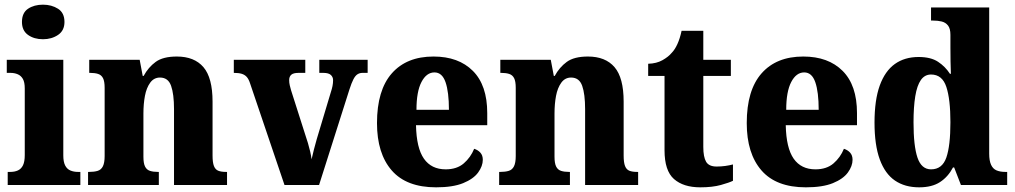

<svg xmlns="http://www.w3.org/2000/svg" viewBox="-20 -792 4347 822"><path d="M13 0V-56H24Q43 -56 57 -62.5Q71 -69 78.5 -84.5Q86 -100 86 -128V-413Q86 -440 78 -454Q70 -468 56 -474Q42 -480 25 -480H9V-536H251V-127Q251 -99 259 -83.5Q267 -68 281.5 -62Q296 -56 314 -56H324V0ZM164 -624Q126 -624 100 -642.5Q74 -661 74 -698Q74 -737 100 -754.5Q126 -772 164 -772Q201 -772 228.5 -754.5Q256 -737 256 -698Q256 -661 228.5 -642.5Q201 -624 164 -624Z M357 0V-56H362Q383 -56 398 -60.5Q413 -65 420.5 -80Q428 -95 428 -124V-416Q428 -444 421 -457.5Q414 -471 400 -475.5Q386 -480 366 -480H362V-536H578L591 -467H595Q615 -504 646.5 -527Q678 -550 737 -550Q812 -550 851 -504.5Q890 -459 890 -357V-126Q890 -96 896 -81Q902 -66 914.5 -61Q927 -56 948 -56H952V0H725V-325Q725 -389 712.5 -424.5Q700 -460 665 -460Q639 -460 623 -438Q607 -416 600.5 -381.5Q594 -347 594 -306V-121Q594 -93 601 -79Q608 -65 622 -60.5Q636 -56 656 -56H660V0Z M1051 -434Q1045 -453 1036.5 -462.5Q1028 -472 1015 -476Q1002 -480 981 -480V-536H1287V-480H1258Q1236 -480 1227 -472Q1218 -464 1218 -449Q1218 -438 1220.5 -427Q1223 -416 1226 -406L1286 -218Q1293 -198 1298.5 -179Q1304 -160 1308 -143Q1312 -126 1314 -110Q1318 -129 1324 -152Q1330 -175 1336 -196L1396 -396Q1401 -411 1403.5 -423.5Q1406 -436 1406 -449Q1406 -462 1396.5 -471Q1387 -480 1364 -480H1347V-536H1554V-480H1532Q1520 -480 1510.5 -474Q1501 -468 1493 -452.5Q1485 -437 1476 -409L1346 0H1198Z M1847 10Q1720 10 1657 -62.5Q1594 -135 1594 -265Q1594 -406 1657.5 -478Q1721 -550 1836 -550Q1943 -550 2004.5 -488.5Q2066 -427 2066 -308V-256H1761Q1763 -158 1795 -112.5Q1827 -67 1888 -67Q1936 -67 1965.5 -92.5Q1995 -118 2010 -155Q2026 -150 2036.5 -138.5Q2047 -127 2047 -108Q2047 -81 2027 -53.5Q2007 -26 1963 -8Q1919 10 1847 10ZM1902 -322Q1902 -398 1887.5 -440Q1873 -482 1840 -482Q1806 -482 1784.5 -441Q1763 -400 1763 -322Z M2117 0V-56H2122Q2143 -56 2158 -60.5Q2173 -65 2180.5 -80Q2188 -95 2188 -124V-416Q2188 -444 2181 -457.5Q2174 -471 2160 -475.5Q2146 -480 2126 -480H2122V-536H2338L2351 -467H2355Q2375 -504 2406.5 -527Q2438 -550 2497 -550Q2572 -550 2611 -504.5Q2650 -459 2650 -357V-126Q2650 -96 2656 -81Q2662 -66 2674.5 -61Q2687 -56 2708 -56H2712V0H2485V-325Q2485 -389 2472.5 -424.5Q2460 -460 2425 -460Q2399 -460 2383 -438Q2367 -416 2360.5 -381.5Q2354 -347 2354 -306V-121Q2354 -93 2361 -79Q2368 -65 2382 -60.5Q2396 -56 2416 -56H2420V0Z M2978 10Q2906 10 2865.5 -25.5Q2825 -61 2825 -149V-467H2755V-519Q2791 -520 2816.5 -534.5Q2842 -549 2855 -565Q2869 -579 2880 -603Q2891 -627 2898 -660H2991V-536H3109V-467H2991V-163Q2991 -120 3003 -99.5Q3015 -79 3048 -79Q3067 -79 3085 -81.5Q3103 -84 3118 -88V-18Q3102 -10 3066 0Q3030 10 2978 10Z M3430 10Q3303 10 3240 -62.5Q3177 -135 3177 -265Q3177 -406 3240.5 -478Q3304 -550 3419 -550Q3526 -550 3587.5 -488.5Q3649 -427 3649 -308V-256H3344Q3346 -158 3378 -112.5Q3410 -67 3471 -67Q3519 -67 3548.5 -92.5Q3578 -118 3593 -155Q3609 -150 3619.5 -138.5Q3630 -127 3630 -108Q3630 -81 3610 -53.5Q3590 -26 3546 -8Q3502 10 3430 10ZM3485 -322Q3485 -398 3470.5 -440Q3456 -482 3423 -482Q3389 -482 3367.5 -441Q3346 -400 3346 -322Z M3915 10Q3854 10 3811.5 -19Q3769 -48 3746.5 -109.5Q3724 -171 3724 -267Q3724 -364 3746.5 -426Q3769 -488 3811 -518Q3853 -548 3913 -548Q3965 -548 3996 -527.5Q4027 -507 4047 -476H4051Q4050 -499 4049.5 -529.5Q4049 -560 4049 -588V-643Q4049 -670 4038.5 -683Q4028 -696 4011.5 -700Q3995 -704 3974 -704H3966V-760H4215V-134Q4215 -104 4223 -86.5Q4231 -69 4246.5 -62.5Q4262 -56 4284 -56H4292V0H4094L4065 -75H4060Q4039 -35 4004.5 -12.5Q3970 10 3915 10ZM3966 -67Q4014 -67 4031.5 -117.5Q4049 -168 4049 -269Q4049 -367 4031.5 -420Q4014 -473 3966 -473Q3939 -473 3922.5 -449.5Q3906 -426 3898.5 -380Q3891 -334 3891 -268Q3891 -167 3908 -117Q3925 -67 3966 -67Z"/></svg>

Font: Noto Serif Khmer SemiCondensed ExtraBold
Style: Regular
Weight: 800
Width: 4
Designer: Danh Hong and the Monotype Design Team
Foundry: Monotype Imaging Inc.
Version: Version 2.004